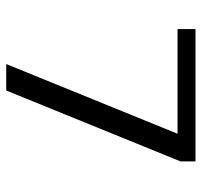

<svg xmlns="http://www.w3.org/2000/svg" viewBox="-36 -626 662 631"><g transform="rotate(90 295.5 -311.0)"><path d="M511 -622V-573L278 0H191L420 -563H76V-622Z"/></g></svg>

Font: Sarpanch
Style: Regular
Weight: 400
Designer: Manushi Parikh (Devanagari and Latin), Jyotish Sonowal (Devanagari)
Foundry: Indian Type Foundry
Version: Version 2.004;PS 1.0;hotconv 1.0.78;makeotf.lib2.5.61930; tt